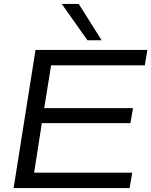

<svg xmlns="http://www.w3.org/2000/svg" viewBox="-20 -953 767 973"><path d="M49 0 160 -700H727L714 -622H239L204 -405H654L641 -329H192L153 -78H650L637 0ZM423 -749 293 -933H379L495 -749Z"/></svg>

Font: Georama Extended
Style: Italic
Weight: 400
Width: 7
Italic angle: -9°
Designer: Jean-Baptiste Levee
Foundry: Production Type
Version: Version 1.000